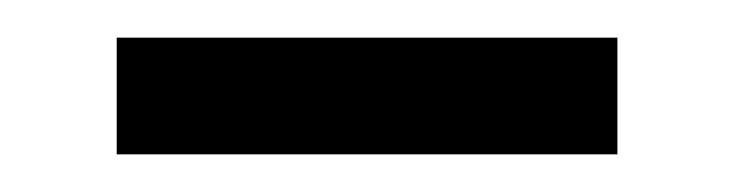

<svg xmlns="http://www.w3.org/2000/svg" viewBox="-20 -344 390 102"><path d="M42 -262V-324H308V-262Z"/></svg>

Font: Literata 72pt Medium
Style: Regular
Weight: 500
Designer: Latin by Veronika Burian and Jose Scaglione. Greek by Irene Vlachou. Cyrillic by Vera Evstafieva.
Foundry: TypeTogether
Version: Version 3.002